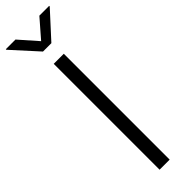

<svg xmlns="http://www.w3.org/2000/svg" viewBox="-336 -938 933 933"><g transform="rotate(-45 131.0 -471.0)"><path d="M165.5 -727.5H96.2V0H165.5ZM48.3 -942.4H-18.1V-938.5L101.6 -806.6H159.2L279.8 -938.5V-942.4H212.4L130.9 -848.6Z"/></g></svg>

Font: Raveo Light
Style: Regular
Weight: 300
Designer: Jakub Foglar, Rasmus Andersson (Inter)
Foundry: Jakubfoglar.com
Version: Version 1.100;Glyphs 3.2.3 (3260)